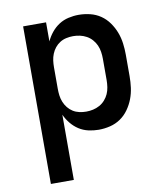

<svg xmlns="http://www.w3.org/2000/svg" viewBox="-83 -598 766 882"><g transform="rotate(-10 300.0 -156.5)"><path d="M83 215V-520H190V-431Q200 -453 215.5 -472Q231 -491 251 -504Q271 -517 295 -522.5Q319 -528 343 -528Q370 -528 396.5 -521.5Q423 -515 445 -500Q467 -485 483 -462.5Q499 -440 508.5 -415Q518 -390 521.5 -363.5Q525 -337 525 -310V-210Q525 -183 521.5 -156.5Q518 -130 508.5 -105Q499 -80 483 -57.5Q467 -35 445 -20Q423 -5 396.5 1.5Q370 8 343 8Q319 8 295 2.5Q271 -3 251 -16Q231 -29 215.5 -48Q200 -67 190 -89V215ZM301 -84Q317 -84 333 -87.5Q349 -91 363.5 -99Q378 -107 389 -119.5Q400 -132 406.5 -146.5Q413 -161 415.5 -177.5Q418 -194 418 -210V-310Q418 -326 415.5 -342.5Q413 -359 406.5 -373.5Q400 -388 389 -400.5Q378 -413 363.5 -421Q349 -429 333 -432.5Q317 -436 301 -436Q285 -436 269 -432.5Q253 -429 239.5 -420.5Q226 -412 216 -399.5Q206 -387 200 -372Q194 -357 192 -341.5Q190 -326 190 -310V-210Q190 -194 192 -178.5Q194 -163 200 -148Q206 -133 216 -120.5Q226 -108 239.5 -99.5Q253 -91 269 -87.5Q285 -84 301 -84Z"/></g></svg>

Font: Iosevka SS04 Semibold Extended
Style: Regular
Weight: 600
Width: 7
Monospace: yes
Designer: Belleve Invis
Foundry: Belleve Invis
Version: Version 19.0.0; ttfautohint (v1.8.4)